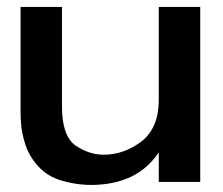

<svg xmlns="http://www.w3.org/2000/svg" viewBox="-20 -521 641 552"><path d="M436.5 -234.4Q436.5 -153.3 386.7 -114.3Q335.9 -76.2 278.3 -76.2Q236.3 -76.2 197.3 -102.5Q158.2 -129.9 158.2 -214.8Q158.2 -214.8 158.2 -252Q158.2 -289.1 158.2 -336.9Q158.2 -395.5 158.2 -448.2Q158.2 -501 158.2 -501Q158.2 -501 142.6 -501Q127 -501 107.4 -501Q83 -501 60.5 -501Q39.1 -501 39.1 -501Q39.1 -501 39.1 -461.9Q39.1 -422.9 39.1 -372.1Q39.1 -310.5 39.1 -253.9Q39.1 -198.2 39.1 -198.2Q39.1 -152.3 48.8 -119.1Q57.6 -85.9 74.2 -62.5Q104.5 -18.6 150.4 -3.9Q196.3 10.7 242.2 10.7Q306.6 10.7 356.4 -12.7Q405.3 -36.1 436.5 -83Q436.5 -83 436.5 -40Q436.5 2 436.5 2Q436.5 2 459 2Q481.4 2 505.9 2Q525.4 2 541 2Q555.7 2 555.7 2Q555.7 2 555.7 -41Q555.7 -83 555.7 -145.5Q555.7 -178.7 555.7 -214.8Q555.7 -251 555.7 -287.1Q555.7 -371.1 555.7 -436.5Q555.7 -501 555.7 -501Q555.7 -501 541 -501Q525.4 -501 505.9 -501Q481.4 -501 459 -501Q436.5 -501 436.5 -501Q436.5 -501 436.5 -466.8Q436.5 -432.6 436.5 -387.7Q436.5 -333 436.5 -283.2Q436.5 -234.4 436.5 -234.4Q436.5 -234.4 436.5 -234.4Q436.5 -234.4 436.5 -234.4Z"/></svg>

Font: umazing
Style: Display
Weight: 400
Designer: umazing